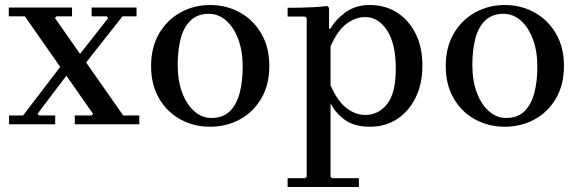

<svg xmlns="http://www.w3.org/2000/svg" viewBox="-20 -495 2314 765"><path d="M278 0V-35H345L351 -41L79 -430H15V-465H267V-430H205L199 -423L471 -35H535V0ZM16 0V-35H72L238 -252H289L129 -41L136 -35H200V0ZM265 -237 411 -423 405 -430H345V-465H524V-430H468L316 -237Z M817 -475Q882 -475 935.5 -445.5Q989 -416 1021 -361.5Q1053 -307 1053 -232Q1053 -157 1021 -102.5Q989 -48 935.5 -19Q882 10 817 10Q753 10 699.5 -19Q646 -48 614 -102.5Q582 -157 582 -232Q582 -307 614 -361.5Q646 -416 699.5 -445.5Q753 -475 817 -475ZM822 -25Q869 -25 896 -52Q923 -79 935 -125Q947 -171 947 -229Q947 -292 929 -339.5Q911 -387 880.5 -413.5Q850 -440 812 -440Q767 -440 739 -413Q711 -386 699.5 -339.5Q688 -293 688 -236Q688 -173 706 -125.5Q724 -78 754.5 -51.5Q785 -25 822 -25Z M1453 -475Q1515 -475 1562 -445Q1609 -415 1636 -361Q1663 -307 1663 -234Q1663 -161 1636 -106Q1609 -51 1562 -20.5Q1515 10 1453 10Q1392 10 1354 -17.5Q1316 -45 1297 -84V209L1303 215H1410V250H1126V215H1196L1202 209V-423L1196 -429H1126V-464Q1152 -464 1178.5 -464.5Q1205 -465 1231.5 -466.5Q1258 -468 1284 -471L1291 -464V-381H1297Q1316 -416 1356 -445.5Q1396 -475 1453 -475ZM1435 -37Q1488 -37 1522.5 -80.5Q1557 -124 1557 -222Q1557 -320 1522.5 -373.5Q1488 -427 1435 -427Q1397 -427 1361 -400.5Q1325 -374 1297 -310V-155Q1325 -91 1361 -64Q1397 -37 1435 -37Z M1991 -475Q2056 -475 2109.5 -445.5Q2163 -416 2195 -361.5Q2227 -307 2227 -232Q2227 -157 2195 -102.5Q2163 -48 2109.5 -19Q2056 10 1991 10Q1927 10 1873.5 -19Q1820 -48 1788 -102.5Q1756 -157 1756 -232Q1756 -307 1788 -361.5Q1820 -416 1873.5 -445.5Q1927 -475 1991 -475ZM1996 -25Q2043 -25 2070 -52Q2097 -79 2109 -125Q2121 -171 2121 -229Q2121 -292 2103 -339.5Q2085 -387 2054.5 -413.5Q2024 -440 1986 -440Q1941 -440 1913 -413Q1885 -386 1873.5 -339.5Q1862 -293 1862 -236Q1862 -173 1880 -125.5Q1898 -78 1928.5 -51.5Q1959 -25 1996 -25Z"/></svg>

Font: Brygada 1918 Medium
Style: Regular
Weight: 500
Designer: Mateusz Machalski | Borys Kosmynka | Przemek Hoffer
Foundry: NIEPODLEGLA 2018
Version: Version 3.006